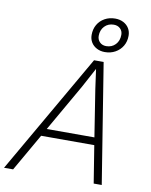

<svg xmlns="http://www.w3.org/2000/svg" viewBox="-119 -1029 870 1103"><g transform="rotate(10 316.0 -477.5)"><path d="M440 -698 552 0H505L470 -218H160L35 0H-18L384 -698ZM463 -262 420 -536 404 -651 342 -536 185 -262ZM345 -839Q345 -873 360 -899Q375 -925 402 -940Q429 -955 463 -955Q490 -955 511 -944Q532 -933 543.5 -914Q555 -895 555 -871Q555 -837 539.5 -811Q524 -785 497 -770Q470 -755 436 -755Q410 -755 389 -766Q368 -777 356.5 -796Q345 -815 345 -839ZM438 -790Q471 -790 492 -812Q513 -834 513 -869Q513 -891 498.5 -905Q484 -919 461 -919Q428 -919 407 -897Q386 -875 386 -841Q386 -819 400.5 -804.5Q415 -790 438 -790Z"/></g></svg>

Font: Azeret Mono Thin
Style: Italic
Weight: 100
Italic angle: -12°
Designer: Martin Vácha
Foundry: Displaay
Version: Version 1.000; Glyphs 3.0.3, build 3074